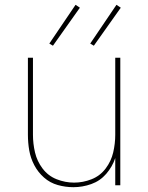

<svg xmlns="http://www.w3.org/2000/svg" viewBox="-20 -770 616 798"><path d="M285 8Q323 8 359.5 -5Q396 -18 421.5 -47.5Q447 -77 459 -113V0H480V-530H459V-210Q459 -173 450.5 -136.5Q442 -100 419 -69.5Q396 -39 360.5 -25Q325 -11 288 -11Q251 -11 215.5 -25Q180 -39 157 -69.5Q134 -100 125.5 -136.5Q117 -173 117 -210V-530H96V-210Q96 -177 101.5 -145Q107 -113 122.5 -83.5Q138 -54 163 -32Q188 -10 220 -1Q252 8 285 8ZM370 -580 482 -738 464 -750 355 -589ZM200 -580 312 -738 294 -750 185 -589Z"/></svg>

Font: Iosevka Sparkle Thin
Style: Regular
Weight: 100
Designer: Belleve Invis
Foundry: Belleve Invis
Version: Version 4.5.0; ttfautohint (v1.8.3)